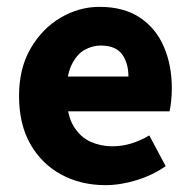

<svg xmlns="http://www.w3.org/2000/svg" viewBox="-20 -528 558 560"><path d="M287.4 12Q216.1 12 158.9 -18.8Q101.8 -49.6 68.6 -107.6Q35.5 -165.7 35.5 -248.2Q35.5 -328.8 69.4 -386.9Q103.2 -444.9 156.9 -476.5Q210.6 -508 270.2 -508Q341.2 -508 388.1 -476.6Q435.1 -445.2 458.1 -391.3Q481.2 -337.4 481.2 -270Q481.2 -250.6 479.1 -232.6Q477.1 -214.5 474.6 -203.3H149.5L148.4 -304.7H354.6Q354.6 -344.3 335.9 -369.7Q317.2 -395.2 273.4 -395.2Q249.3 -395.2 226.1 -382.2Q203 -369.1 188 -337Q173 -305 174.2 -248.2Q175.3 -191.9 194.7 -159.9Q214.2 -127.9 244.1 -114.6Q274 -101.3 307 -101.3Q335.6 -101.3 362.4 -109.4Q389.2 -117.6 415.4 -133L463.2 -43.4Q425.8 -17.1 378.7 -2.6Q331.6 12 287.4 12Z"/></svg>

Font: SourceSans3VF
Style: Regular
Weight: 200
Designer: Paul D. Hunt
Foundry: Adobe
Version: Version 3.052;hotconv 1.1.0;makeotfexe 2.6.0